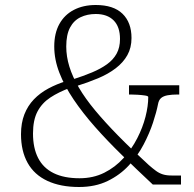

<svg xmlns="http://www.w3.org/2000/svg" viewBox="-20 -738 775 768"><path d="M612 -321Q606 -290 592 -247.5Q578 -205 554.5 -160Q531 -115 495.5 -76.5Q460 -38 410.5 -14Q361 10 296 10Q222 10 169.5 -14.5Q117 -39 90.5 -86.5Q64 -134 64 -201Q64 -246 77.5 -280.5Q91 -315 115.5 -340.5Q140 -366 173.5 -384Q207 -402 246 -414L261 -387Q215 -370 181.5 -348Q148 -326 130 -292Q112 -258 112 -204Q112 -146 132.5 -106Q153 -66 194.5 -45.5Q236 -25 298 -25Q353 -25 397 -47Q441 -69 474 -105.5Q507 -142 529 -185Q551 -228 562 -271Q573 -314 573 -350Q573 -354 560 -356Q547 -358 530.5 -359Q514 -360 502 -360H496V-397H697V-360H691Q668 -360 651 -357Q634 -354 624.5 -346Q615 -338 612 -321ZM704 0H591Q527 -60 468 -117.5Q409 -175 360 -230.5Q311 -286 274.5 -340Q238 -394 217.5 -447Q197 -500 197 -552Q197 -605 217.5 -642Q238 -679 275.5 -698.5Q313 -718 363 -718Q434 -718 470 -683Q506 -648 506 -586Q506 -547 489.5 -517.5Q473 -488 443 -465Q413 -442 372.5 -425Q332 -408 284 -393L270 -420Q314 -434 348.5 -448.5Q383 -463 408 -481Q433 -499 446.5 -523.5Q460 -548 460 -582Q460 -631 434.5 -656.5Q409 -682 363 -682Q329 -682 302 -669Q275 -656 260 -627.5Q245 -599 245 -552Q245 -512 257.5 -471.5Q270 -431 295.5 -387.5Q321 -344 360.5 -296.5Q400 -249 453 -195Q506 -141 575 -78Q591 -64 604 -54.5Q617 -45 631.5 -40.5Q646 -36 666 -36H704Z"/></svg>

Font: Roboto Serif Thin
Style: Regular
Weight: 250
Designer: Greg Gazdowicz
Foundry: Commercial Type
Version: Version 1.004